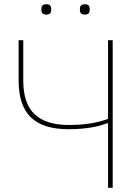

<svg xmlns="http://www.w3.org/2000/svg" viewBox="-20 -888 661 908"><path d="M176 -840V-847Q176 -868 199 -868Q222 -868 222 -847V-840Q222 -819 199 -819Q176 -819 176 -840ZM358 -840V-847Q358 -868 381 -868Q404 -868 404 -847V-840Q404 -819 381 -819Q358 -819 358 -840ZM491 0V-305H486Q414 -277 303 -277Q183 -277 125.5 -333.5Q68 -390 68 -507V-698H90V-507Q90 -398 144 -347.5Q198 -297 305 -297Q417 -297 491 -326V-698H513V0Z"/></svg>

Font: IBM Plex Sans Thin
Style: Regular
Weight: 100
Designer: Mike Abbink, Paul van der Laan, Pieter van Rosmalen
Foundry: Bold Monday
Version: Version 3.0